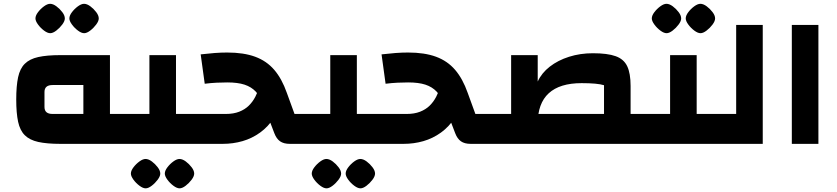

<svg xmlns="http://www.w3.org/2000/svg" viewBox="-20 -762 4432 1017"><path d="M560.9 -158.4H658.8V0H560.9ZM562.4 -470V0H299.4Q228.6 0 182.7 -10.1Q136.9 -20.3 111.4 -45.7Q85.8 -71 75.9 -117Q66 -163 66 -235Q66 -307 75.9 -353Q85.8 -399 111.4 -424.3Q136.9 -449.7 182.7 -459.9Q228.6 -470 299.4 -470ZM421.6 -311.6H258.8Q237 -311.6 226.3 -302.4Q215.6 -293.2 215.6 -274.6V-195.4Q215.6 -176.8 226.3 -167.6Q237 -158.4 258.8 -158.4H421.6ZM246 -586.2Q231.8 -586.2 213.5 -599.8Q195.2 -613.3 181.5 -632Q167.8 -650.6 167.8 -664.4Q167.8 -679.6 181.2 -697.2Q194.5 -714.9 212.8 -728.4Q231 -741.8 245.3 -741.8Q261.1 -741.8 278.9 -728.5Q296.8 -715.2 310.1 -697.5Q323.4 -679.9 323.4 -664.3Q323.4 -650.2 309.7 -631.9Q296 -613.6 278.1 -599.9Q260.2 -586.2 246 -586.2ZM425.7 -586.2Q411.5 -586.2 393.2 -599.8Q374.9 -613.3 361.2 -632Q347.5 -650.6 347.5 -664.4Q347.5 -679.6 360.9 -697.2Q374.2 -714.9 392.5 -728.4Q410.8 -741.8 425.1 -741.8Q440.8 -741.8 458.7 -728.5Q476.5 -715.2 489.8 -697.5Q503.1 -679.9 503.1 -664.3Q503.1 -650.2 489.4 -631.9Q475.8 -613.6 457.8 -599.9Q439.9 -586.2 425.7 -586.2Z M912.2 -158.4H1009.4V0H619V-158.4H771.4V-470H912.2ZM751.5 235.6Q737.3 235.6 719 222Q700.7 208.5 687 189.9Q673.3 171.2 673.3 157.4Q673.3 142.2 686.7 124.6Q700 106.9 718.3 93.4Q736.6 80 750.9 80Q766.6 80 784.5 93.3Q802.3 106.6 815.6 124.3Q828.9 141.9 828.9 157.5Q828.9 171.6 815.2 189.9Q801.6 208.2 783.6 221.9Q765.7 235.6 751.5 235.6ZM931.2 235.6Q917 235.6 898.7 222Q880.4 208.5 866.7 189.9Q853 171.2 853 157.4Q853 142.2 866.4 124.6Q879.7 106.9 898 93.4Q916.3 80 930.6 80Q946.3 80 964.2 93.3Q982 106.6 995.3 124.3Q1008.6 141.9 1008.6 157.5Q1008.6 171.6 995 189.9Q981.3 208.2 963.3 221.9Q945.4 235.6 931.2 235.6Z M1540 -158.4H1619V0H1515.1Q1482.8 0 1463.6 -13.5Q1444.3 -27 1433.3 -56L1373.4 -212.4Q1358.5 -251.4 1335 -276.6Q1311.4 -301.7 1275.3 -313.6Q1239.2 -325.4 1183.8 -325.4Q1158 -325.4 1128 -324Q1098 -322.6 1064.4 -318.4L1043 -474Q1081.9 -478.5 1116.7 -481.2Q1151.6 -483.8 1183.2 -483.8Q1271 -483.8 1331.5 -461.5Q1392.1 -439.3 1432.6 -392.1Q1473.1 -345 1499.4 -270ZM1354.6 -305.3 1485.6 -261.1Q1465.3 -189.8 1432.9 -140.1Q1400.4 -90.4 1357.6 -59.7Q1314.8 -28.9 1264.8 -14.5Q1214.8 0 1159.6 0H969V-158.4H1175.9Q1216.6 -158.4 1246.9 -170.2Q1277.1 -182 1297.8 -202.3Q1318.5 -222.6 1332.2 -249Q1345.9 -275.3 1354.6 -305.3Z M1870.2 -158.4H1967.4V0H1577V-158.4H1729.4V-470H1870.2ZM1709.5 235.6Q1695.3 235.6 1677 222Q1658.7 208.5 1645 189.9Q1631.3 171.2 1631.3 157.4Q1631.3 142.2 1644.7 124.6Q1658 106.9 1676.3 93.4Q1694.6 80 1708.9 80Q1724.6 80 1742.5 93.3Q1760.3 106.6 1773.6 124.3Q1786.9 141.9 1786.9 157.5Q1786.9 171.6 1773.2 189.9Q1759.6 208.2 1741.6 221.9Q1723.7 235.6 1709.5 235.6ZM1889.2 235.6Q1875 235.6 1856.7 222Q1838.4 208.5 1824.7 189.9Q1811 171.2 1811 157.4Q1811 142.2 1824.4 124.6Q1837.7 106.9 1856 93.4Q1874.3 80 1888.6 80Q1904.3 80 1922.2 93.3Q1940 106.6 1953.3 124.3Q1966.6 141.9 1966.6 157.5Q1966.6 171.6 1953 189.9Q1939.3 208.2 1921.3 221.9Q1903.4 235.6 1889.2 235.6Z M2498 -158.4H2577V0H2473.1Q2440.8 0 2421.6 -13.5Q2402.3 -27 2391.3 -56L2331.4 -212.4Q2316.5 -251.4 2293 -276.6Q2269.4 -301.7 2233.3 -313.6Q2197.2 -325.4 2141.8 -325.4Q2116 -325.4 2086 -324Q2056 -322.6 2022.4 -318.4L2001 -474Q2039.9 -478.5 2074.7 -481.2Q2109.6 -483.8 2141.2 -483.8Q2229 -483.8 2289.5 -461.5Q2350.1 -439.3 2390.6 -392.1Q2431.1 -345 2457.4 -270ZM2312.6 -305.3 2443.6 -261.1Q2423.3 -189.8 2390.9 -140.1Q2358.4 -90.4 2315.6 -59.7Q2272.8 -28.9 2222.8 -14.5Q2172.8 0 2117.6 0H1927V-158.4H2133.9Q2174.6 -158.4 2204.9 -170.2Q2235.1 -182 2255.8 -202.3Q2276.5 -222.6 2290.2 -249Q2303.9 -275.3 2312.6 -305.3Z M3417.4 -158.4V0H2535V-158.4ZM3179.4 -107.2V-310.6Q3144.4 -321.6 3060.8 -321.6Q2945 -321.6 2886.6 -268Q2828.2 -214.4 2828.2 -107.2H2687.4V-470H2828.2V-330.1Q2848.9 -375.4 2892.1 -409Q2935.3 -442.6 2994.2 -461.3Q3053.1 -480 3120.6 -480Q3197.6 -480 3241 -464.4Q3284.4 -448.9 3302.3 -411.1Q3320.2 -373.3 3320.2 -306.8V-107.2Z M3670.2 -158.4H3767.4V0H3377V-158.4H3529.4V-470H3670.2ZM3510.7 -586.2Q3496.5 -586.2 3478.2 -599.8Q3459.9 -613.3 3446.2 -632Q3432.5 -650.6 3432.5 -664.4Q3432.5 -679.6 3445.9 -697.2Q3459.2 -714.9 3477.5 -728.4Q3495.8 -741.8 3510.1 -741.8Q3525.8 -741.8 3543.7 -728.5Q3561.5 -715.2 3574.8 -697.5Q3588.1 -679.9 3588.1 -664.3Q3588.1 -650.2 3574.4 -631.9Q3560.8 -613.6 3542.8 -599.9Q3524.9 -586.2 3510.7 -586.2ZM3690.4 -586.2Q3676.2 -586.2 3657.9 -599.8Q3639.6 -613.3 3625.9 -632Q3612.2 -650.6 3612.2 -664.4Q3612.2 -679.6 3625.6 -697.2Q3638.9 -714.9 3657.2 -728.4Q3675.5 -741.8 3689.8 -741.8Q3705.5 -741.8 3723.4 -728.5Q3741.2 -715.2 3754.5 -697.5Q3767.8 -679.9 3767.8 -664.3Q3767.8 -650.2 3754.2 -631.9Q3740.5 -613.6 3722.5 -599.9Q3704.6 -586.2 3690.4 -586.2Z M4020.2 0H3727V-158.4H3879.4V-630H4020.2Z M4174.2 0V-630H4315V0Z"/></svg>

Font: Changa
Style: Regular
Weight: 400
Designer: Eduardo Rodriguez Tunni
Foundry: Eduardo Rodriguez Tunni
Version: Version 3.003